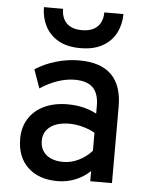

<svg xmlns="http://www.w3.org/2000/svg" viewBox="-54 -786 643 841"><g transform="rotate(5 268.0 -365.0)"><path d="M230.5 12Q147 12 99.2 -33.8Q51.5 -79.5 51.5 -158.5Q51.5 -209.5 75.5 -247.5Q99.5 -285.5 143.2 -306.2Q187 -327 246 -327Q282 -327 314.2 -319.5Q346.5 -312 373.5 -297V-331.5Q373.5 -385.5 347.5 -411.2Q321.5 -437 268 -437Q231 -437 191.8 -423.5Q152.5 -410 116 -385.5L87 -467Q127.5 -493.5 178.2 -508.2Q229 -523 279.5 -523Q374.5 -523 421.8 -476Q469 -429 469 -335.5V0H373.5V-45Q345 -17.5 308 -2.8Q271 12 230.5 12ZM248.5 -74Q282.5 -74 315.2 -89.8Q348 -105.5 373.5 -134V-213Q349.5 -227 319 -235Q288.5 -243 260.5 -243Q207.5 -243 177 -220.2Q146.5 -197.5 146.5 -158Q146.5 -119 173.5 -96.5Q200.5 -74 248.5 -74ZM279 -577Q220 -577 181.5 -599.5Q143 -622 124 -659.5Q105 -697 105 -742H189Q189 -717 198.5 -697.5Q208 -678 228 -667Q248 -656 279 -656Q310.5 -656 330.8 -667Q351 -678 360.8 -697.5Q370.5 -717 370.5 -742H454.5Q454.5 -697 435.5 -659.5Q416.5 -622 377.5 -599.5Q338.5 -577 279 -577Z"/></g></svg>

Font: Overpass Medium
Style: Regular
Weight: 500
Designer: Delve Withrington, Dave Bailey, Thomas Jockin
Foundry: Delve Fonts LLC
Version: Version 4.000